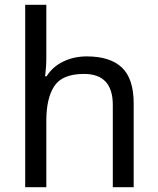

<svg xmlns="http://www.w3.org/2000/svg" viewBox="-20 -780 658 800"><path d="M173 -537Q173 -518 171.5 -498Q170 -478 168 -462H174Q200 -503 244.5 -524Q289 -545 341 -545Q439 -545 488 -498.5Q537 -452 537 -349V0H450V-343Q450 -472 330 -472Q240 -472 206.5 -421.5Q173 -371 173 -277V0H85V-760H173Z"/></svg>

Font: Noto Sans Tangsa
Style: Regular
Weight: 400
Designer: David Williams
Foundry: Google LLC
Version: Version 1.504